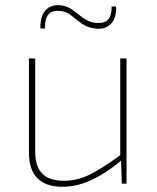

<svg xmlns="http://www.w3.org/2000/svg" viewBox="-20 -704 600 736"><path d="M115 -480V-122Q115 -65 142.5 -38Q170 -11 225 -11Q278 -11 327.5 -36.5Q377 -62 444 -111V-88Q385 -39 329.5 -13.5Q274 12 220 12Q91 12 91 -119V-480ZM465 -480V0H447L444 -88L441 -104V-480ZM210 -684Q232 -682 248.5 -672Q265 -662 280 -649.5Q295 -637 311.5 -627.5Q328 -618 350 -616Q381 -614 394.5 -629Q408 -644 408 -679H425Q427 -636 406 -613.5Q385 -591 350 -594Q317 -597 295 -612.5Q273 -628 254 -644Q235 -660 210 -662Q179 -665 165.5 -648.5Q152 -632 152 -595H135Q134 -626 143 -646.5Q152 -667 169.5 -676.5Q187 -686 210 -684Z"/></svg>

Font: Exo 2 Thin
Style: Regular
Weight: 250
Designer: Natanael Gama
Foundry: Natanael Gama
Version: Version 2.010